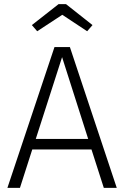

<svg xmlns="http://www.w3.org/2000/svg" viewBox="-20 -914 605 934"><path d="M425 -187H137L77 0H16L245 -685H320L548 0H485ZM409 -238 282 -636 154 -238ZM135 -792 265 -894H301L430 -792L404 -762L283 -842L161 -762Z"/></svg>

Font: Statis Sans Light
Style: Regular
Weight: 300
Designer: bBox Type GmbH
Foundry: bBox Type GmbH
Version: Version 1.000